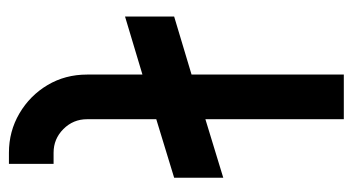

<svg xmlns="http://www.w3.org/2000/svg" viewBox="-200 -590 790 430"><g transform="rotate(90 195.0 -375.0)"><path d="M378 -370 247 -330V-175Q247 -144 269 -122Q291 -100 322 -100H347V0H322Q274 0 234 -23.5Q194 -47 170.5 -86.5Q147 -126 147 -175V-299L17 -260V-370L147 -409V-750H247V-440L378 -480Z"/></g></svg>

Font: Bruno Ace
Style: Regular
Weight: 400
Version: Version 1.100; ttfautohint (v1.8.4.7-5d5b);gftools[0.9.27]